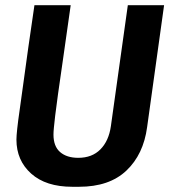

<svg xmlns="http://www.w3.org/2000/svg" viewBox="-20 -706 649 736"><path d="M257 10Q156 10 99.5 -40.5Q43 -91 43 -171Q43 -184 46 -212.5Q49 -241 55.5 -285.5Q62 -330 70 -390Q78 -450 88.5 -524Q99 -598 112 -686H251Q234 -565 222 -482Q210 -399 202.5 -346Q195 -293 191.5 -262.5Q188 -232 186.5 -216Q185 -200 185 -190Q185 -145 210.5 -123Q236 -101 280 -101Q333 -101 365 -133.5Q397 -166 405 -222L470 -686H609L544 -219Q530 -114 464.5 -52Q399 10 283 10Z"/></svg>

Font: Chivo Mono SemiBold
Style: Italic
Weight: 600
Italic angle: -8.05°
Monospace: yes
Version: Version 1.008